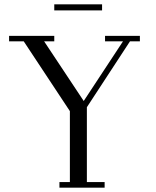

<svg xmlns="http://www.w3.org/2000/svg" viewBox="-20 -868 723 888"><path d="M22 -676.8V-702.1H231V-676.8H184.1L367.2 -400.9L548.8 -676.8H465.8V-702.1H627V-676.8H581.1L381.8 -372.1V-25.9H463.9V0H254.9V-25.9H303.2V-354L89.8 -676.8ZM231 -819.8V-848.1H452.1V-819.8Z"/></svg>

Font: Dehuti
Style: Book
Weight: 400
Version: Version 1.2